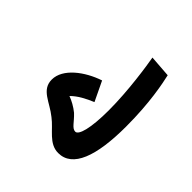

<svg xmlns="http://www.w3.org/2000/svg" viewBox="-47 -316 445 445"><g transform="rotate(-45 175.5 -93.5)"><path d="M175 6C253 6 305 -5 327 -10L331 -64C309 -60 237 -49 173 -49C114 -49 83 -58 83 -69C83 -80 97 -86 112 -102C121 -113 128 -126 132 -137C146 -123 155 -105 163 -86L211 -109C197 -151 166 -193 130 -193C96 -193 90 -159 68 -132C50 -108 20 -93 20 -62C20 -15 77 6 175 6Z"/></g></svg>

Font: Noto Sans Arabic UI Md
Style: Regular
Weight: 500
Designer: Monotype Design Team, Nadine Chahine and Nizar Qandah
Foundry: Monotype Imaging Inc.
Version: Version 2.010